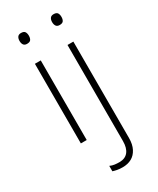

<svg xmlns="http://www.w3.org/2000/svg" viewBox="-239 -795 913 1107"><g transform="rotate(-30 217.5 -242.0)"><path d="M128 -530V0H89V-530ZM108 -724Q127 -724 133.5 -714Q140 -704 140 -688Q140 -672 133.5 -662Q127 -652 108 -652Q92 -652 85 -662Q78 -672 78 -688Q78 -704 85 -714Q92 -724 108 -724ZM230 240Q210 240 194 237Q178 234 166 230V194Q181 201 196.5 203Q212 205 228 205Q266 205 286 180.5Q306 156 306 109V-530H345V112Q345 154 330 183Q315 212 289.5 226Q264 240 230 240ZM295 -688Q295 -704 302 -714Q309 -724 325 -724Q344 -724 350.5 -714Q357 -704 357 -688Q357 -672 350.5 -662Q344 -652 325 -652Q309 -652 302 -662Q295 -672 295 -688Z"/></g></svg>

Font: Noto Sans Khmer ExtraLight
Style: Regular
Weight: 250
Version: Version 2.003